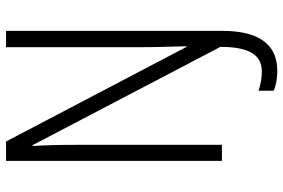

<svg xmlns="http://www.w3.org/2000/svg" viewBox="-171 -583 937 635"><g transform="rotate(-90 297.5 -265.5)"><path d="M381 183C467 183 513 124 513 0V-714H459V-258C459 -215 461 -165 462 -117H460L147 -714H83V0H136V-483C136 -536 135 -584 132 -626H135L460 -5C460 96 430 132 378 132C355 132 332 127 315 121V171C331 179 356 183 381 183Z"/></g></svg>

Font: Noto Sans Devanagari Condensed Light
Style: Regular
Weight: 300
Width: 3
Designer: Jelle Bosma - Monotype Design Team
Foundry: Monotype Imaging Inc.
Version: Version 2.004